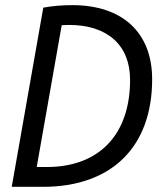

<svg xmlns="http://www.w3.org/2000/svg" viewBox="-20 -723 626 743"><path d="M25.4 0H146C412.1 0 568.8 -154.3 568.8 -416.5C568.8 -596.7 454.1 -703.1 259.8 -703.1C220.2 -703.1 181.6 -699.7 147.5 -693.4ZM122.1 -76.7 218.8 -625.5C228 -626 237.8 -626.5 247.6 -626.5C396 -626.5 483.4 -547.9 483.4 -414.1C483.4 -201.7 363.3 -76.7 161.1 -76.7Z"/></svg>

Font: Cascadia Code PL SemiLight
Style: Italic
Weight: 350
Italic angle: -10°
Monospace: yes
Designer: Aaron Bell
Foundry: Saja Typeworks
Version: Version 2404.023